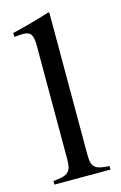

<svg xmlns="http://www.w3.org/2000/svg" viewBox="-108 -732 494 781"><g transform="rotate(-15 139.0 -341.5)"><path d="M19 -639Q45 -645 65.5 -650.5Q86 -656 104.5 -661Q123 -666 140.5 -671.5Q158 -677 178 -683L182 -681V-84Q182 -63 185 -50.5Q188 -38 196 -30.5Q204 -23 218.5 -19.5Q233 -16 257 -15V0H21V-15Q45 -17 60 -21Q75 -25 83.5 -33Q92 -41 95 -54Q98 -67 98 -87V-564Q98 -599 89 -612Q80 -625 56 -625Q50 -625 41.5 -624.5Q33 -624 25 -623H19Z"/></g></svg>

Font: Klingon pIqaD vaHbo'
Style: Regular
Weight: 400
Width: 0
Designer: Mike Neff (qa'vaj)
Foundry: Mike Neff and Michael Everson
Version: Version 2.003